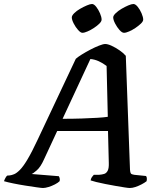

<svg xmlns="http://www.w3.org/2000/svg" viewBox="-57 -940 801 960"><path d="M158 0Q151 0 126.5 -3.5Q102 -7 70 -12Q38 -17 9 -23Q-20 -29 -37 -34Q-34 -43 -29.5 -51Q-25 -59 -21 -62L-8 -63Q1 -64 13.5 -69Q26 -74 42.5 -90.5Q59 -107 80.5 -143Q102 -179 131 -241L322 -646Q332 -655 352 -667.5Q372 -680 395 -692Q418 -704 438.5 -712Q459 -720 469 -720Q482 -720 501.5 -711Q521 -702 540.5 -688.5Q560 -675 572 -661L593 -91Q594 -77 597.5 -72.5Q601 -68 614 -66L673 -60Q676 -57 677 -50.5Q678 -44 676 -34Q666 -26 650.5 -18Q635 -10 620 -5Q605 0 592 0Q585 0 565.5 -3Q546 -6 520.5 -10.5Q495 -15 469.5 -20Q444 -25 424 -30Q404 -35 396 -38Q398 -48 402.5 -54.5Q407 -61 412 -66H438Q453 -67 464 -70.5Q475 -74 481.5 -86.5Q488 -99 487 -126L483 -285H229L163 -143Q146 -105 127 -88.5Q108 -72 101 -70L237 -59Q240 -55 241.5 -48Q243 -41 241 -34Q233 -26 217.5 -18Q202 -10 185.5 -5Q169 0 158 0ZM256 -346Q308 -346 352 -347.5Q396 -349 429.5 -351Q463 -353 482 -356L476 -610Q458 -624 437.5 -633.5Q417 -643 395 -645ZM563 -776Q553 -776 540.5 -790Q528 -804 518.5 -822.5Q509 -841 509 -853Q509 -862 521.5 -874Q534 -886 551 -896Q568 -906 584.5 -913Q601 -920 610 -920Q620 -920 631.5 -906Q643 -892 651 -873Q659 -854 659 -842Q659 -833 647.5 -822Q636 -811 620.5 -800.5Q605 -790 589 -783Q573 -776 563 -776ZM355 -776Q346 -776 333.5 -790Q321 -804 311.5 -822.5Q302 -841 302 -853Q302 -862 314 -874Q326 -886 343.5 -896Q361 -906 377.5 -913Q394 -920 403 -920Q413 -920 424 -906Q435 -892 443 -873.5Q451 -855 451 -842Q451 -833 440 -822Q429 -811 413 -800.5Q397 -790 381 -783Q365 -776 355 -776Z"/></svg>

Font: Texturina 12pt SemiBold
Style: Italic
Weight: 600
Italic angle: -11°
Version: Version 1.002